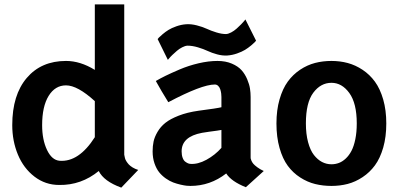

<svg xmlns="http://www.w3.org/2000/svg" viewBox="-20 -840 1841 879"><path d="M251 6.8Q187.5 6.8 137.7 -31.5Q87.9 -69.8 62 -132.1Q36.1 -194.3 36.1 -267.1Q36.1 -405.3 102.5 -483.2Q168.9 -561 282.2 -561Q347.7 -561 414.1 -520V-819.8H548.8V-139.2Q549.3 -138.7 548.8 -136Q548.3 -133.3 549.6 -127.7Q550.8 -122.1 552.2 -115.7Q553.7 -109.4 558.6 -101.6Q563.5 -93.8 569.8 -86.9Q576.2 -80.1 587.4 -73.2Q598.6 -66.4 612.8 -62L535.2 19Q455.1 -10.3 432.1 -57.1Q352.1 8.3 251 6.8ZM252.9 -104Q340.8 -97.2 414.1 -211.9V-377Q335 -449.2 282.2 -449.2Q232.4 -449.2 202.6 -400.9Q172.9 -352.5 172.9 -267.1Q172.9 -200.7 195.1 -153.8Q217.3 -106.9 252.9 -104Z M750.5 -372.1Q734.4 -397.9 720.2 -422.1Q706.1 -446.3 699.7 -458L693.4 -469.2Q714.4 -481.4 737.8 -492.9Q761.2 -504.4 802.2 -522Q843.3 -539.6 889.2 -550.3Q935.1 -561 975.6 -561Q1012.7 -561 1041.3 -548.8Q1069.8 -536.6 1085.7 -518.8Q1101.6 -501 1111.6 -477.3Q1121.6 -453.6 1124.5 -434.3Q1127.4 -415 1127.4 -396V-119.1Q1127.4 -116.7 1127.7 -114.3Q1127.9 -111.8 1131.1 -104.2Q1134.3 -96.7 1139.9 -90.1Q1145.5 -83.5 1158 -74.2Q1170.4 -64.9 1187.5 -57.1L1105.5 17.1Q1039.1 -9.3 1015.6 -45.9Q942.4 11.2 851.6 11.2Q844.2 11.2 834.2 10.3Q824.2 9.3 806.9 5.4Q789.6 1.5 773.2 -4.6Q756.8 -10.7 739.3 -22.9Q721.7 -35.2 708.7 -51.3Q695.8 -67.4 687.3 -92Q678.7 -116.7 678.7 -147Q678.7 -171.4 683.1 -192.1Q687.5 -212.9 701.2 -236.3Q714.8 -259.8 737.1 -277.6Q759.3 -295.4 798.1 -310.5Q836.9 -325.7 888.7 -333Q975.1 -344.2 993.7 -349.1V-396Q993.7 -403.3 992.7 -411.6Q991.7 -419.9 988.8 -429.9Q985.8 -439.9 979.2 -446.5Q972.7 -453.1 963.4 -453.1Q903.8 -453.1 750.5 -372.1ZM850.6 -89.8Q885.7 -86.9 925.3 -108.6Q964.8 -130.4 993.7 -163.1V-245.1Q982.4 -242.7 936.5 -236.8L904.8 -231.9Q811.5 -214.4 811.5 -147Q811.5 -129.9 816.2 -117.4Q820.8 -105 828.4 -99.6Q835.9 -94.2 840.8 -92.3Q845.7 -90.3 850.6 -89.8ZM1103.5 -751 1152.3 -653.8Q1150.4 -651.4 1146.5 -647Q1142.6 -642.6 1129.4 -631.6Q1116.2 -620.6 1101.8 -611.8Q1087.4 -603 1065.2 -595.2Q1043 -587.4 1020.5 -585.9Q998.5 -584.5 974.1 -591.1Q949.7 -597.7 930.7 -606.7Q911.6 -615.7 886.2 -623.3Q860.8 -630.9 838.4 -630.9Q827.6 -630.4 814.2 -623.5Q800.8 -616.7 789.8 -607.2Q778.8 -597.7 769 -588.4Q759.3 -579.1 753.9 -572.3L748.5 -565.9L701.7 -661.1Q703.6 -663.6 707.5 -668Q711.4 -672.4 724.4 -683.3Q737.3 -694.3 751.5 -703.1Q765.6 -711.9 787.8 -719.7Q810.1 -727.5 832.5 -729Q855 -730.5 880.9 -723.9Q906.7 -717.3 926.3 -708.3Q945.8 -699.2 970.2 -691.7Q994.6 -684.1 1014.6 -684.1Q1025.4 -684.6 1038.6 -691.7Q1051.8 -698.7 1062.7 -708.5Q1073.7 -718.3 1083.3 -728Q1092.8 -737.8 1098.1 -744.1Z M1245.6 -274.9Q1245.6 -335.9 1259.8 -385Q1273.9 -434.1 1297.6 -466.6Q1321.3 -499 1354 -520.8Q1386.7 -542.5 1422.4 -551.8Q1458 -561 1497.6 -561Q1536.6 -561 1572 -551.5Q1607.4 -542 1640.1 -520.3Q1672.9 -498.5 1696.5 -466.1Q1720.2 -433.6 1734.4 -384.5Q1748.5 -335.4 1748.5 -274.9Q1748.5 -213.4 1734.4 -164.3Q1720.2 -115.2 1696.5 -83Q1672.9 -50.8 1640.1 -29.1Q1607.4 -7.3 1572 2Q1536.6 11.2 1497.6 11.2Q1458 11.2 1422.6 2.4Q1387.2 -6.3 1354.2 -27.6Q1321.3 -48.8 1297.6 -80.8Q1273.9 -112.8 1259.8 -162.6Q1245.6 -212.4 1245.6 -274.9ZM1613.3 -274.9Q1613.3 -367.2 1579.3 -414.1Q1545.4 -460.9 1497.6 -460.9Q1448.2 -460.9 1414.3 -415.5Q1380.4 -370.1 1380.4 -274.9Q1380.4 -226.6 1390.4 -189.2Q1400.4 -151.9 1417.2 -130.4Q1434.1 -108.9 1454.3 -98.4Q1474.6 -87.9 1497.6 -87.9Q1515.1 -87.9 1531.5 -94Q1547.9 -100.1 1563 -114.3Q1578.1 -128.4 1589.1 -149.4Q1600.1 -170.4 1606.7 -202.6Q1613.3 -234.9 1613.3 -274.9Z"/></svg>

Font: Junction Bold
Style: Bold
Weight: 700
Designer: Caroline Hadilaksono
Foundry: Caroline Hadilaksono
Version: Version 001.001